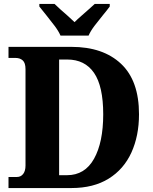

<svg xmlns="http://www.w3.org/2000/svg" viewBox="-20 -951 774 971"><path d="M23 0V-56H66Q85 -56 97 -71Q109 -86 109 -114V-601Q109 -633 95 -645.5Q81 -658 59 -658H23V-714H341Q501 -714 592 -628.5Q683 -543 683 -373Q683 -264 644.5 -179.5Q606 -95 529.5 -47.5Q453 0 341 0ZM319 -65Q409 -65 455.5 -148Q502 -231 502 -373Q502 -515 455.5 -582.5Q409 -650 320 -650H279V-65ZM286 -771Q276 -794 256 -820.5Q236 -847 215 -873Q194 -899 179 -918V-931H256Q267 -920 285.5 -903.5Q304 -887 323.5 -870Q343 -853 357 -839Q371 -853 390.5 -870Q410 -887 428.5 -903.5Q447 -920 459 -931H535V-918Q521 -899 499.5 -873Q478 -847 458 -820.5Q438 -794 428 -771Z"/></svg>

Font: Noto Serif Myanmar SemiCondensed ExtraBold
Style: Regular
Weight: 800
Width: 4
Designer: Ben Mitchell and the Monotype Design Team
Foundry: Monotype Imaging Inc.
Version: Version 2.106; ttfautohint (v1.8.4.7-5d5b)